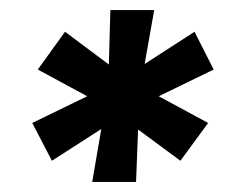

<svg xmlns="http://www.w3.org/2000/svg" viewBox="-20 -670 446 381"><path d="M404 -532 295 -479 393 -426 338 -351 254 -413 250 -309H163L181 -414L83 -351L44 -426L153 -479L55 -532L109 -607L196 -542L199 -650H286L267 -543L366 -607Z"/></svg>

Font: Zilla Slab
Style: Bold Italic
Weight: 700
Italic angle: -6°
Designer: Typotheque.com
Foundry: Typotheque type foundry
Version: Version 1.1; 2017; ttfautohint (v1.6)